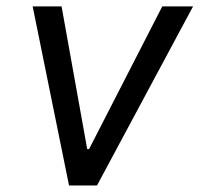

<svg xmlns="http://www.w3.org/2000/svg" viewBox="-20 -565 608 585"><path d="M568.2 -545.5 275.6 0H190.3L79.5 -545.5H167.6L245.7 -110.8H251.4L474.4 -545.5Z"/></svg>

Font: Inter UI
Style: Italic
Weight: 400
Italic angle: -9.39999°
Designer: Rasmus Andersson
Foundry: rsms
Version: 3.2;8d6f07862